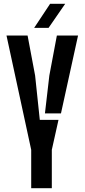

<svg xmlns="http://www.w3.org/2000/svg" viewBox="-20 -986 443 1006"><path d="M143.5 0V-200V-201L14 -800H124.5L164 -590L188.5 -358H286.5L251.5 -201V-200V0ZM215.5 -392 238.5 -590 278 -800H389L299.5 -392ZM159 -840 242.5 -966H321.5L234.5 -840Z"/></svg>

Font: Big Shoulders Stencil Display Thin
Style: Bold
Weight: 700
Version: Version 2.001